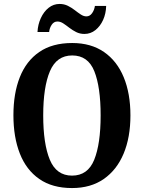

<svg xmlns="http://www.w3.org/2000/svg" viewBox="-20 -943 729 973"><path d="M345 10Q245 10 179 -36Q113 -82 80.5 -165Q48 -248 48 -359Q48 -470 80.5 -552Q113 -634 179 -679.5Q245 -725 346 -725Q441 -725 507 -679.5Q573 -634 607 -551.5Q641 -469 641 -358Q641 -247 606.5 -164.5Q572 -82 506 -36Q440 10 345 10ZM345 -53Q425 -53 457.5 -133.5Q490 -214 490 -358Q490 -502 458 -582Q426 -662 346 -662Q267 -662 233 -582Q199 -502 199 -358Q199 -214 232.5 -133.5Q266 -53 345 -53ZM408 -771Q385 -771 366 -780.5Q347 -790 331 -802.5Q315 -815 300.5 -824.5Q286 -834 271 -834Q253 -834 242 -817.5Q231 -801 229 -781H170Q172 -819 187 -851.5Q202 -884 226.5 -903.5Q251 -923 282 -923Q305 -923 324 -913.5Q343 -904 359 -891.5Q375 -879 389.5 -869.5Q404 -860 418 -860Q435 -860 446.5 -876Q458 -892 461 -913H518Q517 -874 502.5 -842Q488 -810 463.5 -790.5Q439 -771 408 -771Z"/></svg>

Font: Noto Serif Khmer Condensed
Style: Bold
Weight: 700
Width: 3
Designer: Danh Hong and the Monotype Design Team
Foundry: Monotype Imaging Inc.
Version: Version 2.004; ttfautohint (v1.8.4.7-5d5b)